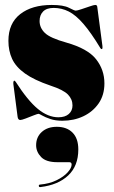

<svg xmlns="http://www.w3.org/2000/svg" viewBox="-20 -478 461 776"><path d="M216 -4Q243 -4 258 -17.2Q273 -30.5 273 -52Q273 -77 254.5 -96Q236 -115 184 -132Q118 -154.5 81 -181Q44 -207.5 29 -240Q14 -272.5 14 -313Q14 -383.5 61.5 -420.8Q109 -458 189 -458Q236.5 -458 258.8 -446.5Q281 -435 286 -435Q292 -435 309 -440.8Q326 -446.5 342.8 -452.2Q359.5 -458 365 -458Q372 -458 373 -451L394 -292Q395.5 -281.5 392 -280Q389 -278.5 386 -283Q348 -346 317.2 -381.5Q286.5 -417 257.8 -431.5Q229 -446 197 -446Q168.5 -446 154.2 -431.5Q140 -417 140 -393Q140 -365.5 161.5 -344.8Q183 -324 248 -306Q334.5 -281.5 368.2 -238.8Q402 -196 402 -141Q402 -94 378.8 -60.2Q355.5 -26.5 317 -8.2Q278.5 10 232 10Q204 10 183.5 3Q163 -4 150.8 -11Q138.5 -18 136 -18Q132 -18 116.2 -11.8Q100.5 -5.5 84 0.8Q67.5 7 62 7Q52.5 7 51 -7L34 -138Q33 -149 37 -152Q38 -153 43 -148Q92 -71.5 133 -37.8Q174 -4 216 -4ZM211.5 177.5Q166 177.5 146 156.5Q126 135.5 126 109Q126 76 149 55.2Q172 34.5 209.5 34.5Q250 34.5 273.2 58Q296.5 81.5 296.5 126Q296.5 192.5 255.8 231Q215 269.5 144 278Q137.5 279 137 274Q136 268.5 141.5 268Q180.5 264.5 209.2 250.2Q238 236 253.8 218.2Q269.5 200.5 269.5 187Q269.5 177.5 260 177.5Z"/></svg>

Font: Fraunces 144pt S000 Black
Style: Regular
Weight: 900
Version: Version 1.000; ttfautohint (v1.8.3)